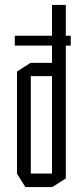

<svg xmlns="http://www.w3.org/2000/svg" viewBox="-20 -759 335 779"><path d="M40 -574V-614H267V-574ZM246 -451 191 -504V-739H247V-451ZM105 -450V-504H204L247 -451V-450ZM83 0 49 -54V-55H191V0ZM49 -55V-469L104 -504H105V-55ZM191 0V-450H247V-35L192 0Z"/></svg>

Font: Foldit Light
Style: Regular
Weight: 300
Version: Version 1.003